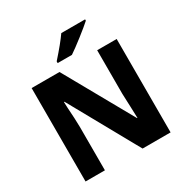

<svg xmlns="http://www.w3.org/2000/svg" viewBox="-205 -1101 1231 1271"><g transform="rotate(-30 410.5 -465.5)"><path d="M521 0 228 -527H224L226 -479Q232 -396 233 -331V0H85V-714H298L590 -193H593L590 -279Q588 -309 586 -381V-714H735V0ZM619 -921Q588 -893 526.5 -845Q465 -797 426 -771H317V-784Q399 -876 437 -931H619Z"/></g></svg>

Font: Noto Sans UI ExtraBold
Style: Regular
Weight: 800
Designer: Monotype Design Team
Foundry: Monotype Imaging Inc.
Version: Version 1.001